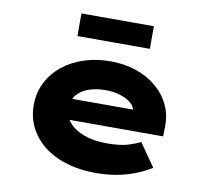

<svg xmlns="http://www.w3.org/2000/svg" viewBox="-83 -843 1027 945"><g transform="rotate(10 431.0 -370.5)"><path d="M455 10Q346 10 265 -25.5Q184 -61 140 -124Q96 -187 96 -266Q96 -329 122.5 -380.5Q149 -432 195 -468.5Q241 -505 301.5 -524.5Q362 -544 430 -544Q500 -544 558.5 -524.5Q617 -505 661 -468.5Q705 -432 729 -382Q753 -332 751 -270L750 -225H218L195 -329H601L583 -301V-320Q581 -344 560 -361.5Q539 -379 506 -389.5Q473 -400 434 -400Q388 -400 350 -387.5Q312 -375 289.5 -348Q267 -321 267 -281Q267 -242 292.5 -211Q318 -180 367 -161.5Q416 -143 484 -143Q549 -143 589 -155.5Q629 -168 649 -179L729 -64Q690 -40 645.5 -23Q601 -6 553.5 2Q506 10 455 10ZM249 -638V-751H611V-638Z"/></g></svg>

Font: Lexend Tera ExtraBold
Style: Regular
Weight: 800
Designer: Bonnie Shaver-Troup, Thomas Jockin
Foundry: Lexend
Version: Version 1.007